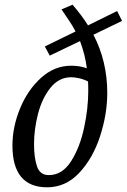

<svg xmlns="http://www.w3.org/2000/svg" viewBox="-20 -788 540 818"><path d="M33 -168Q33 -247 65.5 -326Q98 -405 155 -456.5Q212 -508 283 -508Q321 -508 350 -497Q343 -554 321 -613L192 -551L171 -590L302 -654Q290 -677 273.5 -701.5Q257 -726 242 -748L289 -768Q328 -723 355 -680L479 -741L500 -699L378 -640Q437 -527 437 -392Q437 -302 406.5 -208Q376 -114 318 -52Q260 10 181 10Q33 10 33 -168ZM188 -42Q245 -42 282.5 -100.5Q320 -159 338 -242.5Q356 -326 356 -400Q356 -428 355 -441Q335 -451 315.5 -455Q296 -459 284 -459Q231 -459 195 -414Q159 -369 142 -303Q125 -237 125 -174Q125 -117 137.5 -79.5Q150 -42 188 -42Z"/></svg>

Font: Andada Pro
Style: Italic
Weight: 400
Italic angle: -7°
Designer: Carolina Giovagnoli
Foundry: Huerta Tipografica
Version: Version 3.005; ttfautohint (v1.8.4)